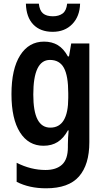

<svg xmlns="http://www.w3.org/2000/svg" viewBox="-20 -778 568 1038"><path d="M218 -553Q261 -553 292.5 -534Q324 -515 347 -473H353L365 -543H463V-9Q463 112 407 176Q351 240 229 240Q138 240 70 205V102Q147 141 226 141Q284 141 315.5 112Q347 83 347 18V4Q347 -11 348 -32.5Q349 -54 351 -73H347Q324 -31 292 -10.5Q260 10 215 10Q134 10 88 -62.5Q42 -135 42 -269Q42 -405 89 -479Q136 -553 218 -553ZM250 -454Q160 -454 160 -267Q160 -176 183 -132Q206 -88 252 -88Q349 -88 349 -249V-274Q349 -368 325.5 -411Q302 -454 250 -454ZM413 -758Q411 -689 370.5 -647.5Q330 -606 265 -606Q198 -606 160 -645.5Q122 -685 120 -758H190Q194 -721 212.5 -705.5Q231 -690 266 -690Q298 -690 318.5 -705Q339 -720 343 -758Z"/></svg>

Font: Noto Sans Thai Looped Condensed SemiBold
Style: Regular
Weight: 600
Width: 3
Designer: Sasikarn Vongin, Ben Mitchell
Foundry: The Fontpad Ltd
Version: Version 1.001; ttfautohint (v1.8.4.7-5d5b)